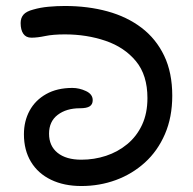

<svg xmlns="http://www.w3.org/2000/svg" viewBox="-20 -610 646 642"><path d="M556 -290Q556 -218 531.5 -161.5Q507 -105 464.5 -66.5Q422 -28 367.5 -8Q313 12 252 12Q194 12 150.5 -9Q107 -30 83.5 -69Q60 -108 60 -161Q60 -205 79 -240Q98 -275 134.5 -295.5Q171 -316 222 -316Q245 -316 267.5 -305.5Q290 -295 290 -275Q290 -261 280 -254.5Q270 -248 247 -248Q202 -248 173 -226Q144 -204 144 -163Q144 -122 172.5 -99Q201 -76 252 -76Q295 -76 334.5 -89Q374 -102 405.5 -128Q437 -154 455 -192.5Q473 -231 473 -282Q473 -359 434.5 -405.5Q396 -452 333 -473.5Q270 -495 197 -495Q157 -495 131 -489.5Q105 -484 85 -484Q67 -484 58 -497Q49 -510 49 -533Q49 -550 58.5 -561Q68 -572 91 -578Q115 -585 142.5 -587.5Q170 -590 197 -590Q274 -590 339.5 -572Q405 -554 453.5 -517Q502 -480 529 -423.5Q556 -367 556 -290Z"/></svg>

Font: Playpen Sans Hebrew
Style: Regular
Weight: 400
Designer: Tom Grace, Laura Meseguer, Veronika Burian, José Scaglione
Foundry: TypeTogether
Version: Version 2.000